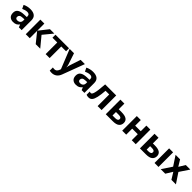

<svg xmlns="http://www.w3.org/2000/svg" viewBox="612 -2695 5073 5073"><g transform="rotate(45 3149.0 -158.5)"><path d="M302 -557Q412 -557 470.5 -509.5Q529 -462 529 -364V0H425L396 -74H392Q357 -30 318 -10Q279 10 211 10Q138 10 90 -32.5Q42 -75 42 -163Q42 -250 103 -291.5Q164 -333 286 -337L381 -340V-364Q381 -407 358.5 -427Q336 -447 296 -447Q256 -447 218 -435.5Q180 -424 142 -407L93 -508Q137 -531 190.5 -544Q244 -557 302 -557ZM323 -251Q251 -249 223 -225Q195 -201 195 -162Q195 -128 215 -113.5Q235 -99 267 -99Q315 -99 348 -127.5Q381 -156 381 -208V-253Z M1040 -546H1204L988 -284L1223 0H1054L831 -277V0H682V-546H831V-281Z M1753 -434H1574V0H1425V-434H1246V-546H1753Z M1776 -546H1939L2042 -239Q2050 -217 2054 -193.5Q2058 -170 2060 -144H2063Q2066 -170 2071.5 -193.5Q2077 -217 2084 -239L2185 -546H2345L2114 70Q2083 155 2023.5 197.5Q1964 240 1886 240Q1861 240 1842.5 237.5Q1824 235 1810 232V114Q1821 116 1836.5 118Q1852 120 1869 120Q1916 120 1943.5 91.5Q1971 63 1984 23L1993 -4Z M2647 -557Q2757 -557 2815.5 -509.5Q2874 -462 2874 -364V0H2770L2741 -74H2737Q2702 -30 2663 -10Q2624 10 2556 10Q2483 10 2435 -32.5Q2387 -75 2387 -163Q2387 -250 2448 -291.5Q2509 -333 2631 -337L2726 -340V-364Q2726 -407 2703.5 -427Q2681 -447 2641 -447Q2601 -447 2563 -435.5Q2525 -424 2487 -407L2438 -508Q2482 -531 2535.5 -544Q2589 -557 2647 -557ZM2668 -251Q2596 -249 2568 -225Q2540 -201 2540 -162Q2540 -128 2560 -113.5Q2580 -99 2612 -99Q2660 -99 2693 -127.5Q2726 -156 2726 -208V-253Z M3516 0H3367V-434H3230Q3217 -274 3195.5 -176.5Q3174 -79 3136 -34.5Q3098 10 3034 10Q2982 10 2949 -6V-125Q2972 -115 2997 -115Q3015 -115 3030 -133Q3045 -151 3058.5 -198Q3072 -245 3083 -329.5Q3094 -414 3103 -546H3516Z M3926 -335Q4052 -335 4112.5 -295Q4173 -255 4173 -174Q4173 -95 4117 -47.5Q4061 0 3932 0H3672V-546H3821V-335ZM4024 -172Q4024 -232 3923 -232H3821V-103H3925Q3969 -103 3996.5 -119Q4024 -135 4024 -172Z M4435 -546V-336H4643V-546H4792V0H4643V-225H4435V0H4286V-546Z M4948 0V-546H5097V-335H5169Q5294 -335 5354 -295Q5414 -255 5414 -174Q5414 -95 5358 -47.5Q5302 0 5174 0ZM5493 0V-546H5642V0ZM5166 -103Q5210 -103 5237.5 -119Q5265 -135 5265 -172Q5265 -232 5164 -232H5097V-103Z M5910 -279 5734 -546H5903L6009 -372L6116 -546H6285L6107 -279L6293 0H6124L6009 -187L5894 0H5725Z"/></g></svg>

Font: TSCustom
Style: Regular
Weight: 400
Designer: Monotype Design Team
Foundry: Monotype Imaging Inc.
Version: Version 2.004; ttfautohint (v1.8.3) -l 8 -r 50 -G 200 -x 14 